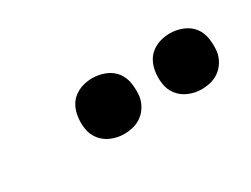

<svg xmlns="http://www.w3.org/2000/svg" viewBox="-30 -895 560 429"><g transform="rotate(-30 250.0 -680.0)"><path d="M406 -608Q389 -608 373.5 -614.5Q358 -621 348 -633.5Q338 -646 335.5 -663Q333 -680 336 -697Q338 -709 344 -720Q350 -731 360.5 -738.5Q371 -746 383 -749Q395 -752 406 -752Q423 -752 439 -745.5Q455 -739 464.5 -726.5Q474 -714 476.5 -697Q479 -680 477 -663Q475 -651 468.5 -640Q462 -629 452 -621.5Q442 -614 430 -611Q418 -608 406 -608ZM206 -608Q189 -608 173.5 -614.5Q158 -621 148 -633.5Q138 -646 135.5 -663Q133 -680 136 -697Q138 -709 144 -720Q150 -731 160.5 -738.5Q171 -746 183 -749Q195 -752 206 -752Q223 -752 239 -745.5Q255 -739 264.5 -726.5Q274 -714 276.5 -697Q279 -680 277 -663Q275 -651 268.5 -640Q262 -629 252 -621.5Q242 -614 230 -611Q218 -608 206 -608Z"/></g></svg>

Font: Iosevka Curly XBdObl
Style: Regular
Weight: 800
Italic angle: -9°
Monospace: yes
Designer: Belleve Invis
Foundry: Belleve Invis
Version: Version 11.1.0; ttfautohint (v1.8.3)